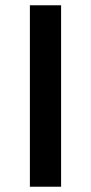

<svg xmlns="http://www.w3.org/2000/svg" viewBox="-20 -706 344 726"><path d="M93 0V-686H211V0Z"/></svg>

Font: Karmilla
Style: Bold
Weight: 700
Designer: Jonathan Pinhorn
Version: Version 1.000